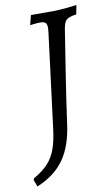

<svg xmlns="http://www.w3.org/2000/svg" viewBox="-105 -691 510 880"><g transform="rotate(-10 150.0 -251.0)"><path d="M170 -565Q170 -582 163 -588.5Q156 -595 139 -595Q127 -595 112.5 -593.5Q98 -592 92 -591V-594L103 -636H206Q230 -636 267 -639.5Q304 -643 316 -645L308 -603Q273 -598 261.5 -587.5Q250 -577 245 -546Q230 -453 211 -329.5Q192 -206 180 -118Q167 -16 123.5 46Q80 108 -4 143L-16 111L-13 103Q30 79 55 51.5Q80 24 93.5 -14.5Q107 -53 114 -114L168 -542Q170 -560 170 -565Z"/></g></svg>

Font: Alegreya SC
Style: Italic
Weight: 400
Italic angle: -7°
Designer: Juan Pablo del Peral
Foundry: Huerta Tipografica
Version: Version 2.007; ttfautohint (v1.6)